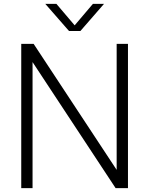

<svg xmlns="http://www.w3.org/2000/svg" viewBox="-20 -965 766 985"><path d="M578.5 -740H636.5V0H573L147 -646.5V0H89V-740H152.5L578.5 -93.5ZM456.5 -945H513.5L392.5 -806H334L212.5 -945H269.5L363 -835Z"/></svg>

Font: Encode Sans Light
Style: Regular
Weight: 300
Designer: Multiple Designers
Foundry: Impallari Type
Version: Version 2.000